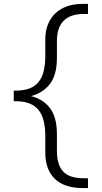

<svg xmlns="http://www.w3.org/2000/svg" viewBox="-20 -762 516 975"><path d="M397.9 192.9Q353.5 192.9 318.6 181.4Q283.7 169.9 259.5 147.2Q235.4 124.5 222.7 90.8Q210 57.1 210 13.2V-69.8Q210 -112.8 202.1 -146.2Q194.3 -179.7 176.8 -202.1Q159.2 -224.6 130.4 -236.3Q101.6 -248 59.1 -248H49.8V-301.8H59.1Q100.6 -301.8 129.4 -312.7Q158.2 -323.7 176 -345.9Q193.8 -368.2 201.9 -401.4Q210 -434.6 210 -479V-562Q210 -604.5 223.4 -637.9Q236.8 -671.4 261.5 -694.6Q286.1 -717.8 320.8 -730Q355.5 -742.2 397.9 -742.2H426.8V-690.9H403.8Q336.9 -690.9 303 -656.2Q269 -621.6 269 -553.2V-467.8Q269 -383.3 234.6 -337.2Q200.2 -291 137.2 -273.9Q200.2 -258.3 234.6 -211.9Q269 -165.5 269 -81.1V4.9Q269 74.2 300.5 108.6Q332 143.1 403.8 143.1H426.8V192.9Z"/></svg>

Font: Clear Sans Light
Style: Regular
Weight: 300
Foundry: Intel Corporation
Version: Version 1.00